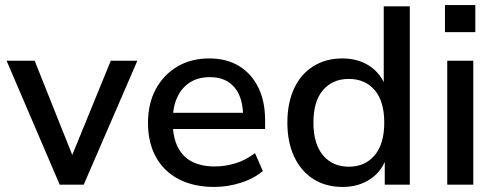

<svg xmlns="http://www.w3.org/2000/svg" viewBox="-20 -730 1965 759"><path d="M216 0 6 -490H117L277 -89H254L418 -490H523L311 0Z M827 9Q746 9 687 -21.5Q628 -52 596.5 -109Q565 -166 565 -244Q565 -320 595.5 -377Q626 -434 680.5 -466.5Q735 -499 807 -499Q876 -499 925 -469Q974 -439 1001 -384.5Q1028 -330 1028 -254V-220H645V-284H957L941 -269Q941 -344 907 -384.5Q873 -425 810 -425Q763 -425 730.5 -404Q698 -383 680.5 -345Q663 -307 663 -254V-247Q663 -189 682 -150Q701 -111 738 -91.5Q775 -72 829 -72Q870 -72 911 -84.5Q952 -97 988 -125L1019 -54Q984 -24 932 -7.5Q880 9 827 9Z M1334 9Q1268 9 1219 -22Q1170 -53 1143 -110.5Q1116 -168 1116 -245Q1116 -323 1142.5 -380Q1169 -437 1218.5 -468Q1268 -499 1333 -499Q1397 -499 1442.5 -468Q1488 -437 1505 -385H1497V-705H1600V0H1501V-109H1508Q1491 -54 1444.5 -22.5Q1398 9 1334 9ZM1359 -71Q1423 -71 1461 -116Q1499 -161 1499 -245Q1499 -330 1461 -374Q1423 -418 1359 -418Q1295 -418 1257 -374Q1219 -330 1219 -245Q1219 -161 1257 -116Q1295 -71 1359 -71Z M1739 -603V-710H1859V-603ZM1748 0V-490H1851V0Z"/></svg>

Font: Nunito Sans 11pt SemiBold
Style: Regular
Weight: 600
Version: Version 3.101;gftools[0.9.27]